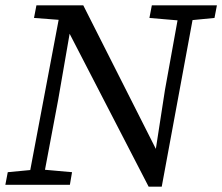

<svg xmlns="http://www.w3.org/2000/svg" viewBox="-22 -690 830 717"><path d="M536 -623 545 -670H788L779 -623L697 -615L582 7H533L238 -564L195 -316L146 -56L247 -47L239 0H-2L7 -47L91 -55L197 -616L105 -623L114 -670H289L560 -134L594 -354L641 -614Z"/></svg>

Font: Source Serif 4 SmText
Style: Italic
Weight: 400
Italic angle: -12°
Designer: Frank Grießhammer
Foundry: Adobe
Version: Version 4.005;hotconv 1.1.0;makeotfexe 2.6.0